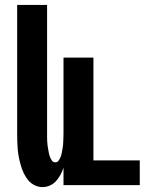

<svg xmlns="http://www.w3.org/2000/svg" viewBox="-20 -755 640 783"><path d="M153 8Q137 8 121.5 0.5Q106 -7 95.5 -19.5Q85 -32 77.5 -47.5Q70 -63 65.5 -78.5Q61 -94 57.5 -110.5Q54 -127 52.5 -143.5Q51 -160 50.5 -176.5Q50 -193 50 -210V-735H172V-210Q172 -202 172 -194Q172 -186 172.5 -178Q173 -170 174 -162Q175 -154 176.5 -146Q178 -138 179.5 -130Q181 -122 184 -114.5Q187 -107 192 -100Q197 -93 205 -93Q214 -93 219 -100Q224 -107 227 -114.5Q230 -122 231.5 -130Q233 -138 234.5 -146Q236 -154 237 -162Q238 -170 238 -178Q238 -186 238.5 -194Q239 -202 239 -210V-520H361V-101H550V0H239V-71Q234 -56 226.5 -42Q219 -28 208.5 -16.5Q198 -5 183.5 1.5Q169 8 153 8Z"/></svg>

Font: Iosevka Heavy Extended
Style: Regular
Weight: 900
Width: 7
Monospace: yes
Designer: Belleve Invis
Foundry: Belleve Invis
Version: Version 32.5.0; ttfautohint (v1.8.4)